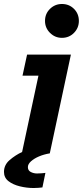

<svg xmlns="http://www.w3.org/2000/svg" viewBox="-62 -770 416 964"><path d="M249 -580Q214 -580 189 -605Q164 -630 164 -665Q164 -701 189 -725.5Q214 -750 249 -750Q285 -750 309.5 -725.5Q334 -701 334 -665Q334 -630 309.5 -605Q285 -580 249 -580ZM107 174Q72 174 37.5 165.5Q3 157 -19.5 139.5Q-42 122 -42 93Q-42 58 -13.5 33.5Q15 9 49 -7L131 -390H51L74 -496H294L188 0Q158 5 133.5 15.5Q109 26 93.5 40Q78 54 78 69Q78 86 92.5 93.5Q107 101 124 101Q136 101 147.5 100Q159 99 166 98L151 171Q143 172 131.5 173Q120 174 107 174Z"/></svg>

Font: Atkinson Hyperlegible Next
Style: Bold Italic
Weight: 700
Italic angle: -12°
Designer: Elliott Scott, Megan Eiswerth, Linus Boman, Theodore Petrosky, Letters from Sweden
Foundry: Applied Design Works, Letters from Sweden
Version: Version 2.001